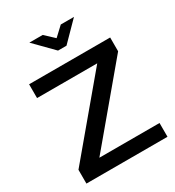

<svg xmlns="http://www.w3.org/2000/svg" viewBox="-206 -1001 1024 1122"><g transform="rotate(-30 305.5 -440.0)"><path d="M591 -670H44V-577H450L44 -93V0H591V-93H185L591 -577ZM167 -880 289 -756H346L468 -880H379L318 -823L257 -880Z"/></g></svg>

Font: LT Wave Text Medium
Style: Regular
Weight: 500
Designer: Daniel Lyons
Version: Version 2.5 (Glyphs App)